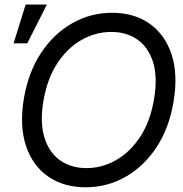

<svg xmlns="http://www.w3.org/2000/svg" viewBox="-20 -792 784 822"><path d="M346.7 9.8Q252.4 9.8 186 -36.4Q119.6 -82.5 91.3 -167.5Q63 -252.4 82 -368.7Q101.1 -482.9 155.8 -565.4Q210.4 -647.9 289.3 -692.6Q368.2 -737.3 460 -737.3Q554.2 -737.3 620.1 -690.9Q686 -644.5 714.4 -559.6Q742.7 -474.6 723.1 -357.9Q704.6 -244.1 650.1 -161.6Q595.7 -79.1 517.1 -34.7Q438.5 9.8 346.7 9.8ZM349.6 -72.3Q417 -72.3 477.3 -106.7Q537.6 -141.1 580.8 -207.3Q624 -273.4 639.6 -368.7Q655.3 -462.4 635.3 -526.1Q615.2 -589.8 568.4 -622.6Q521.5 -655.3 456.5 -655.3Q389.2 -655.3 328.6 -620.8Q268.1 -586.4 224.9 -520.3Q181.6 -454.1 165.5 -357.9Q150.4 -265.1 170.7 -201.4Q190.9 -137.7 238 -105Q285.2 -72.3 349.6 -72.3ZM38.1 -606.4 89.8 -772.5H180.7L96.7 -606.4Z"/></svg>

Font: Inter Tight
Style: Italic
Weight: 400
Italic angle: -9.39999°
Designer: Rasmus Andersson
Foundry: rsms
Version: Version 3.002